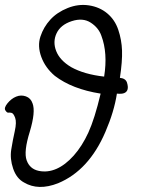

<svg xmlns="http://www.w3.org/2000/svg" viewBox="-48 -726 598 767"><path d="M459 -397Q470 -363 448 -354Q438 -350 419 -352Q408 -280 373 -199Q307 -45 184 6Q105 37 48 3Q18 -13 4.5 -52.5Q-9 -92 -3 -129Q3 -166 11 -202Q19 -238 12.5 -255.5Q6 -273 -1.5 -275Q-9 -277 -14.5 -276Q-20 -275 -26.5 -285Q-33 -295 -18 -313.5Q-3 -332 16.5 -340Q36 -348 55.5 -341Q75 -334 82 -313Q95 -280 71 -200Q46 -120 58.5 -85.5Q71 -51 106.5 -43.5Q142 -36 177.5 -51.5Q213 -67 246.5 -104.5Q280 -142 305 -196.5Q330 -251 354 -352Q240 -370 171 -423Q133 -455 117 -498.5Q101 -542 113.5 -580Q126 -618 153 -647.5Q180 -677 222.5 -694Q265 -711 307.5 -704.5Q350 -698 380.5 -672.5Q411 -647 424.5 -607Q438 -567 439.5 -524Q441 -481 431 -415Q453 -413 459 -397ZM368 -420Q383 -514 357 -583Q346 -615 314.5 -635.5Q283 -656 238.5 -641.5Q194 -627 178 -593Q162 -559 176.5 -522Q191 -485 236 -458Q288 -429 368 -420Z"/></svg>

Font: LXGW Bright GB
Style: Italic
Weight: 400
Italic angle: -12°
Designer: Christian Thalmann (Catharsis Fonts)
Foundry: LXGW / Christian Thalmann (Catharsis Fonts) / Fontworks Inc.
Version: Version 5.510